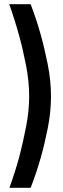

<svg xmlns="http://www.w3.org/2000/svg" viewBox="-20 -770 300 915"><path d="M126 -750Q153 -680 174 -605Q192 -541 207.5 -463.5Q223 -386 223 -311Q223 -236 207.5 -158.5Q192 -81 174 -18Q153 56 126 125H25Q51 53 72 -23Q89 -88 104 -164.5Q119 -241 119 -311Q119 -382 104 -459Q89 -536 71 -601Q50 -677 24 -750Z"/></svg>

Font: Panefresco 600wt
Style: Regular
Weight: 600
Designer: Campivisivi
Foundry: Campivisivi & Chank Co
Version: Version 1.001